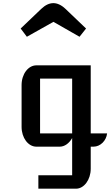

<svg xmlns="http://www.w3.org/2000/svg" viewBox="-20 -922 707 1207"><path d="M115.7 -124C115.7 -55.7 157.2 0 208.5 0H356C385.7 0 414.6 -20.5 433.6 -54.2V179.7H221.2V264.2H458C508.3 264.2 550.3 207.5 550.3 139.2V0H567.9C610.8 0 648.4 -37.6 653.3 -83.5H550.3V-511.2H208.5C157.2 -511.2 115.7 -456.1 115.7 -387.2ZM231.9 -83.5V-427.7H433.6V-83.5ZM148.9 -690.9C204.1 -721.7 261.7 -754.9 315.9 -784.7L480 -690.9C495.6 -711.4 504.9 -721.7 521 -742.7L391.6 -866.2C365.2 -891.6 338.4 -902.3 315.9 -902.3C290.5 -902.3 265.6 -891.1 239.3 -866.2L109.9 -742.7C123.5 -723.6 134.8 -710.9 148.9 -690.9Z"/></svg>

Font: Atomic Age
Style: Regular
Weight: 400
Designer: James Grieshaber
Foundry: James Grieshaber
Version: Version 1.002